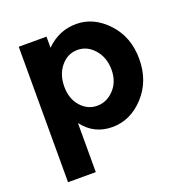

<svg xmlns="http://www.w3.org/2000/svg" viewBox="-132 -664 931 975"><g transform="rotate(-20 333.0 -176.5)"><path d="M221 -71V194H71V-538H221V-478Q290 -547 384 -547Q478 -547 551.5 -468.5Q625 -390 625 -271Q625 -152 551.5 -72Q478 8 379.5 8Q281 8 221 -71ZM219 -268Q219 -203 255.5 -161.5Q292 -120 344 -120Q396 -120 435 -161.5Q474 -203 474 -268Q474 -333 436 -377Q398 -421 345 -421Q292 -421 255.5 -377.5Q219 -334 219 -268Z"/></g></svg>

Font: Montserrat_am3
Style: Bold
Weight: 700
Designer: Julieta Ulanovsky
Foundry: Julieta Ulanovsky. Armenina letters added by Vahan Hovhannisyan
Version: Version 2.001